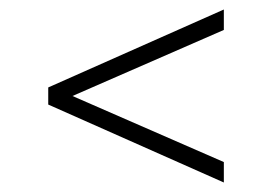

<svg xmlns="http://www.w3.org/2000/svg" viewBox="-20 -582 572 404"><path d="M451 -562V-519L132.5 -380L451 -241V-198L81.5 -362V-398Z"/></svg>

Font: Encode Sans ExtraLight
Style: Regular
Weight: 275
Designer: Multiple Designers
Foundry: Impallari Type
Version: Version 2.000